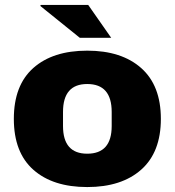

<svg xmlns="http://www.w3.org/2000/svg" viewBox="-20 -745 707 777"><path d="M115 -470Q194 -540 333 -540Q472 -540 551.5 -469.5Q631 -399 631 -264Q631 -129 551.5 -58.5Q472 12 333 12Q194 12 115 -58Q36 -128 36 -264Q36 -400 115 -470ZM333 -405Q235 -405 235 -292V-235Q235 -123 333 -123Q432 -123 432 -235V-292Q432 -405 333 -405ZM430 -592H303L143 -721L145 -725H337Z"/></svg>

Font: Archicoco
Style: Regular
Weight: 400
Designer: Hector Gatti
Foundry: Hector Gatti
Version: 1.002